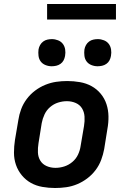

<svg xmlns="http://www.w3.org/2000/svg" viewBox="-20 -934 640 962"><path d="M256 8Q224 8 192.5 2.5Q161 -3 135 -17.5Q109 -32 89.5 -55.5Q70 -79 60 -108Q50 -137 50 -169Q50 -201 55 -233L72 -333Q76 -360 86 -387Q96 -414 114 -438Q132 -462 156 -480Q180 -498 207 -509Q234 -520 261.5 -524Q289 -528 317 -528Q349 -528 380.5 -522.5Q412 -517 438.5 -502.5Q465 -488 484.5 -464.5Q504 -441 513.5 -412Q523 -383 523.5 -351Q524 -319 518 -287L502 -187Q497 -160 487 -133Q477 -106 459 -82Q441 -58 417 -40Q393 -22 366.5 -11Q340 0 312 4Q284 8 256 8ZM258 -93Q280 -93 302 -100Q324 -107 342.5 -122.5Q361 -138 371 -159.5Q381 -181 384 -203L401 -303Q405 -327 403.5 -350Q402 -373 391 -391Q380 -409 359.5 -418Q339 -427 315 -427Q293 -427 271 -420Q249 -413 231 -397.5Q213 -382 203 -360.5Q193 -339 189 -317L173 -217Q169 -193 170 -170Q171 -147 182 -129Q193 -111 213.5 -102Q234 -93 258 -93ZM469 -602Q453 -602 438 -608Q423 -614 414 -626Q405 -638 403 -654Q401 -670 403 -686Q405 -698 411 -708.5Q417 -719 426.5 -726Q436 -733 447.5 -735.5Q459 -738 470 -738Q486 -738 501 -732Q516 -726 525 -714Q534 -702 536.5 -686Q539 -670 536 -654Q534 -642 528.5 -631.5Q523 -621 513 -614Q503 -607 491.5 -604.5Q480 -602 469 -602ZM239 -602Q223 -602 208 -608Q193 -614 184 -626Q175 -638 173 -654Q171 -670 173 -686Q175 -698 181 -708.5Q187 -719 196.5 -726Q206 -733 217.5 -735.5Q229 -738 240 -738Q256 -738 271 -732Q286 -726 295 -714Q304 -702 306.5 -686Q309 -670 306 -654Q304 -642 298.5 -631.5Q293 -621 283 -614Q273 -607 261.5 -604.5Q250 -602 239 -602ZM216 -836V-914H561V-836Z"/></svg>

Font: Iosevka Aile
Style: Bold Italic
Weight: 700
Italic angle: -9°
Designer: Belleve Invis
Foundry: Belleve Invis
Version: Version 28.0.1; ttfautohint (v1.8.4)